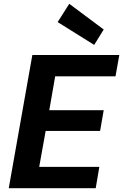

<svg xmlns="http://www.w3.org/2000/svg" viewBox="-20 -989 647 1009"><path d="M26 0 150 -700H607L587 -588H270L239 -410H525L506 -301H220L186 -112H502L483 0ZM475 -753 283 -873 344 -969 525 -834Z"/></svg>

Font: DM Sans 11pt ExtraBold
Style: Italic
Weight: 800
Italic angle: -10°
Version: Version 4.004;gftools[0.9.30]